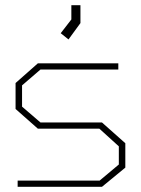

<svg xmlns="http://www.w3.org/2000/svg" viewBox="-20 -720 543 740"><path d="M373 0H48V-24H364L438 -86V-156L363 -224H126L40 -300V-400L126 -476H436V-452H136L65 -391V-309L136 -248H373L463 -168V-74ZM214 -592 255 -645V-700H290V-631L244 -568Z"/></svg>

Font: Turret Road ExtraLight
Style: Regular
Weight: 275
Designer: Noponies
Foundry: Noponies
Version: Version 1.001; ttfautohint (v1.8)